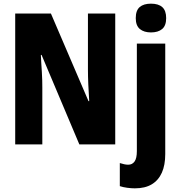

<svg xmlns="http://www.w3.org/2000/svg" viewBox="-20 -788 978 1048"><path d="M609 0H413L207 -488H203Q204 -465 205.5 -441Q207 -417 208.5 -394Q210 -371 210.5 -349Q211 -327 211 -309V0H63V-714H258L463 -236H467Q466 -258 464.5 -281Q463 -304 462 -326Q461 -348 460.5 -369Q460 -390 460 -408V-714H609ZM716 240Q697 240 674.5 237Q652 234 634 228V102Q647 106 658 108.5Q669 111 680 111Q702 111 714.5 93.5Q727 76 727 37V-550H882V53Q882 113 863.5 154.5Q845 196 808.5 218Q772 240 716 240ZM721 -689Q721 -731 742.5 -749.5Q764 -768 804 -768Q845 -768 866 -749Q887 -730 887 -689Q887 -648 865 -629.5Q843 -611 804 -611Q766 -611 743.5 -629.5Q721 -648 721 -689Z"/></svg>

Font: Noto Sans Display Condensed ExtraBold
Style: Regular
Weight: 800
Width: 3
Designer: Monotype Design Team
Foundry: Monotype Imaging Inc.
Version: Version 2.003